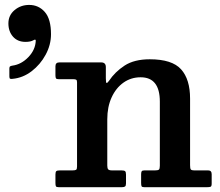

<svg xmlns="http://www.w3.org/2000/svg" viewBox="-20 -780 918 800"><path d="M15 -682.5Q15 -716.5 40.8 -738Q66.5 -759.5 101.5 -759.5Q141 -759.5 166.8 -730Q192.5 -700.5 192.5 -637.5Q192.5 -593 170.2 -552Q148 -511 111.8 -483.2Q75.5 -455.5 32.5 -451.5Q25.5 -450.5 22.2 -452Q19 -453.5 19 -461.5V-494.5Q19 -501.5 22.2 -503.5Q25.5 -505.5 31.5 -506.5Q69 -511.5 98.2 -542Q127.5 -572.5 129 -610.5Q129 -618 119.5 -612.5Q108 -605.5 86 -605.5Q53.5 -605.5 34.2 -627.2Q15 -649 15 -682.5ZM285.5 -450H225.5Q216 -450 213.5 -453.2Q211 -456.5 211 -466.5V-504Q211 -520 227.5 -520H401.5Q421 -520 421 -500.5V-454Q421 -434.5 424.2 -434.2Q427.5 -434 434 -443Q459 -480.5 499.2 -506.8Q539.5 -533 604 -533Q697 -533 734.5 -491.2Q772 -449.5 772 -369V-92Q772 -78.5 774.8 -74.2Q777.5 -70 791.5 -70H847.5Q862 -70 862 -54V-15.5Q862 -4 857.8 -2Q853.5 0 842 0H581.5Q572 0 570 -3.8Q568 -7.5 568 -18V-53Q568 -62 570.2 -66Q572.5 -70 581.5 -70H625.5Q638 -70 642 -73.2Q646 -76.5 646 -89.5V-356.5Q646 -458 566 -458Q526 -458 494.5 -435.8Q463 -413.5 445 -374Q427 -334.5 427 -283V-90Q427 -78.5 431 -74.2Q435 -70 447 -70H486.5Q497 -70 501 -67Q505 -64 505 -52.5V-16Q505 -6 501 -3Q497 0 487.5 0H225.5Q215.5 0 213.2 -3.5Q211 -7 211 -17.5V-52.5Q211 -64 214.8 -67Q218.5 -70 229.5 -70H281.5Q293 -70 297 -72.5Q301 -75 301 -86V-437Q301 -445.5 297.5 -447.8Q294 -450 285.5 -450Z"/></svg>

Font: Besley SemiBold
Style: Regular
Weight: 600
Designer: Owen Earl
Foundry: indestructible type*
Version: Version 2.001; ttfautohint (v1.8.3)